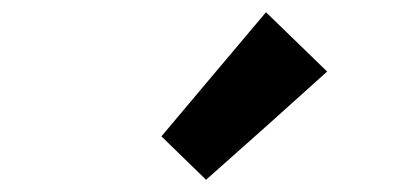

<svg xmlns="http://www.w3.org/2000/svg" viewBox="-20 -944 666 314"><path d="M329 -822 244 -721 317 -650 416 -738 515 -827 415 -924Z"/></svg>

Font: GenSekiGothic2 TW B
Style: Regular
Weight: 700
Version: Version 2.100;PS 2.1;hotconv 16.6.51;makeotf.lib2.5.65220 DE